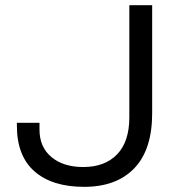

<svg xmlns="http://www.w3.org/2000/svg" viewBox="-20 -706 695 738"><path d="M303.2 12.2Q180.7 12.2 112.8 -47.1Q44.9 -106.4 44.9 -223.1V-233.9H131.8V-208Q131.8 -140.6 177.7 -102.3Q223.6 -64 299.8 -64Q383.3 -64 430.2 -112.8Q477.1 -161.6 477.1 -254.9V-686H564.9V-271Q564.9 -130.9 496.3 -59.3Q427.7 12.2 303.2 12.2Z"/></svg>

Font: Archivo Expanded Light
Style: Regular
Weight: 300
Width: 7
Designer: Hector Gatti
Foundry: Omnibus-Type
Version: Version 2.001